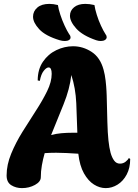

<svg xmlns="http://www.w3.org/2000/svg" viewBox="-20 -964 710 988"><path d="M93 4Q62 4 38 -11Q14 -26 14 -61Q14 -116 37.5 -173Q61 -230 95.5 -285.5Q130 -341 164.5 -394Q199 -447 222.5 -495Q246 -543 246 -584Q246 -617 230 -617Q219 -617 205 -599.5Q191 -582 185 -548L174 -550Q174 -607 201 -646.5Q228 -686 270 -706Q312 -726 356 -726Q407 -726 451.5 -697Q496 -668 513 -605Q520 -580 523.5 -549Q527 -518 528 -495.5Q529 -473 529 -473Q531 -392 532.5 -336Q534 -280 538 -242Q542 -204 549 -178Q556 -153 567.5 -137.5Q579 -122 597 -122Q614 -122 626.5 -132Q639 -142 643 -151L650 -146Q650 -100 632 -66Q614 -32 585 -14Q556 4 524 4Q493 4 463.5 -14.5Q434 -33 412 -72Q390 -111 383 -173Q352 -175 322.5 -176.5Q293 -178 269 -178Q253 -178 238.5 -177.5Q224 -177 210 -176Q201 -145 195.5 -113.5Q190 -82 190 -52Q190 -29 160 -12.5Q130 4 93 4ZM243 -269Q268 -276 296 -278.5Q324 -281 356 -281H378Q376 -355 372.5 -433Q369 -511 347 -578Q339 -506 307 -427Q275 -348 243 -269ZM314 -753Q300 -753 287 -757Q214 -779 182 -813.5Q150 -848 150 -878Q150 -906 172 -925Q194 -944 234 -944Q254 -944 278 -938Q281 -917 290.5 -888Q300 -859 312.5 -832Q325 -805 336 -788Q343 -780 343 -771Q343 -763 335 -758Q327 -753 314 -753ZM499 -753Q487 -753 475 -757Q405 -781 372.5 -817Q340 -853 340 -883Q340 -909 361 -926.5Q382 -944 419 -944Q441 -944 466 -938Q469 -917 478 -888Q487 -859 499.5 -832Q512 -805 523 -788Q529 -781 529 -773Q529 -764 520.5 -758.5Q512 -753 499 -753Z"/></svg>

Font: Agbalumo
Style: Regular
Weight: 400
Designer: Raphael Alegbeleye
Foundry: Sorkin Type Co.
Version: Version 1.000; ttfautohint (v1.8.4)